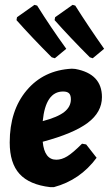

<svg xmlns="http://www.w3.org/2000/svg" viewBox="-20 -761 457 791"><path d="M362 -521 350 -525Q268 -607 205 -678L207 -690L279 -741L290 -738Q341 -657 409 -560ZM206 -521 193 -525Q111 -607 48 -678L50 -690L122 -741L133 -738Q188 -650 253 -560ZM378 -111Q310 -19 202 10H187Q101 0 60.5 -44.5Q20 -89 20 -174Q20 -306 90 -389Q160 -472 276 -478L290 -477Q400 -457 400 -361Q400 -299 341.5 -255Q283 -211 156 -177Q163 -103 212 -103Q234 -103 257 -117Q280 -131 318 -169L335 -166ZM240 -384Q168 -384 156 -262Q217 -278 244.5 -299.5Q272 -321 272 -352Q272 -369 264.5 -376.5Q257 -384 240 -384Z"/></svg>

Font: Alegreya Sans SC ExtraBold
Style: Italic
Weight: 800
Italic angle: -7°
Designer: Juan Pablo del Peral
Foundry: Huerta Tipografica
Version: Version 2.007